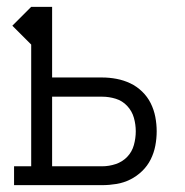

<svg xmlns="http://www.w3.org/2000/svg" viewBox="-20 -540 540 560"><path d="M21 0V-55H71V-410L16 -465L71 -520H132V-314H278Q299 -314 320 -310Q341 -306 360 -297Q379 -288 394.5 -273Q410 -258 419.5 -239Q429 -220 433 -199Q437 -178 437 -157Q437 -136 433 -115Q429 -94 419.5 -75Q410 -56 394.5 -41Q379 -26 360 -16.5Q341 -7 320 -3.5Q299 0 278 0ZM278 -55Q298 -55 317.5 -61.5Q337 -68 351 -82.5Q365 -97 370.5 -117Q376 -137 376 -157Q376 -177 370.5 -196.5Q365 -216 351 -231Q337 -246 317.5 -252Q298 -258 278 -258H132V-55Z"/></svg>

Font: Iosevka Curly Slab Light
Style: Regular
Weight: 300
Monospace: yes
Designer: Belleve Invis
Foundry: Belleve Invis
Version: Version 22.1.2; ttfautohint (v1.8.4)